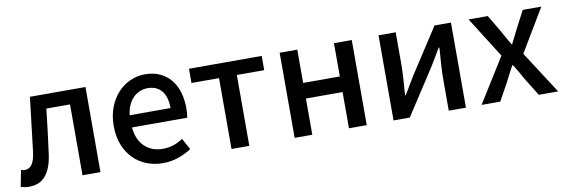

<svg xmlns="http://www.w3.org/2000/svg" viewBox="-47 -887 3593 1222"><g transform="rotate(-10 1750.0 -275.5)"><path d="M65 13Q48 13 35.5 11Q23 9 10 4L30 -101Q36 -99 42 -98Q48 -97 56 -97Q83 -97 101 -121.5Q119 -146 126 -203Q137 -290 146.5 -376Q156 -462 167 -550H526V0H410V-458H257Q249 -387 240.5 -315.5Q232 -244 222 -172Q198 13 65 13Z M928 13Q872 13 823 -6.5Q774 -26 738 -62.5Q702 -99 681 -152.5Q660 -206 660 -274Q660 -341 681 -395Q702 -449 737 -486.5Q772 -524 817.5 -544Q863 -564 911 -564Q966 -564 1007.5 -545Q1049 -526 1077.5 -492Q1106 -458 1120.5 -410Q1135 -362 1135 -303Q1135 -286 1133.5 -270.5Q1132 -255 1130 -245H773Q780 -166 825.5 -121.5Q871 -77 943 -77Q980 -77 1012 -87.5Q1044 -98 1074 -118L1114 -45Q1076 -20 1029 -3.5Q982 13 928 13ZM1036 -324Q1036 -396 1004.5 -435Q973 -474 913 -474Q887 -474 863 -464Q839 -454 820 -435Q801 -416 788.5 -388Q776 -360 772 -324Z M1195 -550H1665V-458H1488V0H1373V-458H1195Z M1781 -550H1895V-335H2132V-550H2247V0H2132V-234H1895V0H1781Z M2531 -550V-345Q2531 -302 2527.5 -250Q2524 -198 2520 -145H2525Q2539 -170 2560 -203.5Q2581 -237 2595 -262L2782 -550H2888V0H2777V-205Q2777 -248 2780.5 -300Q2784 -352 2788 -406H2783Q2768 -380 2748 -346.5Q2728 -313 2713 -289L2525 0H2420V-550Z M2989 0 3168 -287 3002 -550H3126L3192 -439Q3204 -416 3217 -393Q3230 -370 3244 -347H3248Q3259 -370 3271 -393Q3283 -416 3294 -439L3352 -550H3472L3307 -274L3484 0H3359L3287 -116Q3273 -141 3259 -166Q3245 -191 3230 -214H3225Q3212 -191 3199.5 -166.5Q3187 -142 3174 -116L3110 0Z"/></g></svg>

Font: Kinto Sans Med
Style: Regular
Weight: 500
Designer: Authors: Ryoko NISHIZUKA  (kana & ideographs); Paul D. Hunt (Latin, Greek & Cyrillic); Wenlong ZHANG  (bopomofo); Sandol
Foundry: Adobe Systems Incorporated, ookami Inc.
Version: Version 0.001